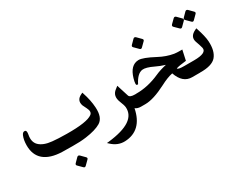

<svg xmlns="http://www.w3.org/2000/svg" viewBox="-96 -1117 2328 1856"><g transform="rotate(-30 1068.0 -188.5)"><path d="M278.3 -138.7Q337.9 -132.3 437 -131.3Q664.1 -128.9 724.1 -175.3Q753.4 -197.3 727.5 -248Q707.5 -286.6 705.1 -293.9Q682.1 -360.8 748 -392.6L765.6 -400.9L769 -390.1Q800.3 -296.9 805.2 -213.4Q812.5 -96.7 747.6 -58.1Q689 -23.4 578.6 -8.3Q512.2 1 426.3 -0.5Q331.5 -1.5 311 -2Q178.7 -6.3 110.8 -64Q43.5 -121.6 44.4 -230.5Q44.9 -290 63 -332Q75.7 -361.3 98.1 -358.4Q120.6 -355.5 111.3 -309.1Q96.7 -234.4 137.7 -192.9Q183.1 -147.9 278.3 -138.7ZM442.2 114.4 485.4 158.2Q498.2 170.9 486 183.1L440 228.5Q426.7 241.2 414 228.5L368.6 183.1Q355.8 170.9 370.2 156.5L412.3 113.9Q426.7 99.5 442.2 114.4Z M1133.3 -157.2Q1141.1 -131.3 1198.2 -131.3H1218.8V0H1217.3Q1189.5 0 1189 0Q1151.9 0 1127.4 -18.6Q1105.5 92.3 1045.4 150.4Q985.4 208.5 888.7 212.4Q808.6 215.3 743.7 154.3L728 139.6L749 137.7Q913.1 119.1 989.3 67.4Q1065.4 15.6 1059.1 -68.8Q1057.1 -92.3 1036.1 -143.6Q1004.4 -223.1 1062.5 -267.1L1091.3 -289.6Q1113.3 -223.6 1133.3 -157.2Z M1673.8 -147.5Q1677.2 -131.3 1747.6 -131.3H1847.2V0.5H1759.8Q1655.3 0.5 1611.3 -127.9Q1553.7 -116.7 1474.1 -74.7Q1329.1 0 1237.8 0H1208.5V-131.8H1216.3Q1344.2 -131.8 1476.6 -190.9Q1527.3 -213.9 1599.6 -230Q1542.5 -247.6 1500 -268.6Q1418.5 -308.1 1377.4 -302.7Q1319.3 -294.4 1272.9 -201.7H1262.7Q1243.2 -202.1 1263.7 -273.9Q1299.8 -399.9 1391.6 -402.8Q1439.9 -404.3 1564.5 -337.9Q1642.1 -296.4 1722.7 -282.7Q1744.6 -278.8 1798.3 -278.8L1811 -279.3L1786.6 -167Q1706.5 -158.7 1673.8 -147.5ZM1484.2 -604.3 1527.4 -560.6Q1540.2 -547.9 1528 -535.7L1482 -490.3Q1468.7 -477.5 1456 -490.3L1410.6 -535.7Q1397.8 -547.9 1412.2 -562.3L1454.3 -604.9Q1468.7 -619.3 1484.2 -604.3Z M1849.6 0H1836.4V-131.3H1856.4Q2001.5 -131.3 1988.3 -195.3Q1983.9 -215.8 1976.6 -236.1Q1969.2 -256.3 1961.9 -278.3Q1939.5 -345.2 2013.2 -380.4L2030.8 -388.7L2034.2 -378.4Q2067.4 -278.8 2070.8 -221.2Q2077.6 -110.4 2028.8 -53.2Q1981 2 1849.6 0ZM2050.7 -581.9 2093.9 -538.1Q2106.6 -525.4 2094.4 -513.2L2049 -467.8Q2035.2 -454.5 2022.4 -467.8L1977 -513.2Q1964.3 -525.4 1978.7 -539.8L2020.8 -582.4Q2035.2 -596.8 2050.7 -581.9ZM1919.4 -581.9 1962.6 -538.1Q1975.4 -525.4 1963.2 -513.2L1917.8 -467.8Q1903.9 -454.5 1891.2 -467.8L1845.2 -513.2Q1833.6 -525.9 1846.9 -539.8L1890.1 -582.4Q1904.5 -596.3 1919.4 -581.9Z"/></g></svg>

Font: Gandom
Style: Bold
Weight: 700
Foundry: DejaVu fonts team - Redesigned by Saber Rastikerdar - Based on Samim Font
Version: Version 0.3